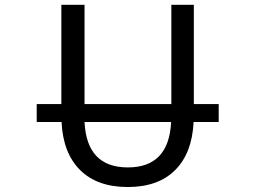

<svg xmlns="http://www.w3.org/2000/svg" viewBox="-20 -752 1040 784"><path d="M678.7 -253.9H325.2Q334 -68.4 502 -68.4Q669.9 -68.4 678.7 -253.9ZM129.9 -253.9V-327.1H230.5V-732.4H325.2V-327.1H679.7V-732.4H771.5V-327.1H873V-253.9H770.5Q764.6 -127 695.3 -57.6Q626 11.7 501.5 11.7Q377 11.7 307.1 -57.6Q237.3 -127 231.4 -253.9Z"/></svg>

Font: Gen Shin Gothic Monospace Regular
Style: Regular
Weight: 400
Designer: [Source Han Sans]
Ryoko NISHIZUKA  (kana & ideographs); Paul D. Hunt (Latin, Greek & Cyrillic); Wenlong ZHANG  (bopomofo
Version: Version 1.002.20150607